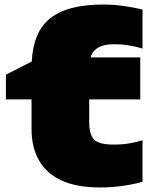

<svg xmlns="http://www.w3.org/2000/svg" viewBox="-20 -808 678 846"><path d="M6 -479 120 -537Q126 -663 196 -723Q272 -788 433 -788Q482 -788 526.5 -781.5Q571 -775 608 -766V-594Q583 -602 550.5 -607.5Q518 -613 483 -613Q426 -613 400 -589Q385 -576 379 -555H598V-370H373V-271Q373 -216 394 -193.5Q415 -171 480 -171Q520 -171 551.5 -176.5Q583 -182 608 -190V-7Q574 3 524.5 10.5Q475 18 421 18Q319 18 252 -12.5Q185 -43 152 -101Q119 -159 119 -239V-370H6Z"/></svg>

Font: Bounded
Style: Regular
Weight: 900
Designer: Vlad Churkin
Version: Version 1.0